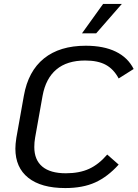

<svg xmlns="http://www.w3.org/2000/svg" viewBox="-20 -943 698 974"><path d="M58 -189Q58 -212 63 -244L101 -457Q123 -582 203 -646.5Q283 -711 415 -711Q506 -711 567.5 -681Q629 -651 658 -593L582 -545Q557 -592 517 -614Q477 -636 412 -636Q320 -636 266 -590.5Q212 -545 196 -457L158 -244Q154 -221 154 -197Q154 -132 194.5 -98Q235 -64 314 -64Q383 -64 432 -86.5Q481 -109 524 -159L582 -108Q526 -46 463 -17.5Q400 11 311 11Q189 11 123.5 -41Q58 -93 58 -189ZM503 -923H598L468 -774H396Z"/></svg>

Font: KoHo Medium
Style: Italic
Weight: 500
Italic angle: -10°
Designer: Cadson Demak & Katatrad Team
Foundry: Cadson Demak Co.,Ltd.
Version: Version 1.000